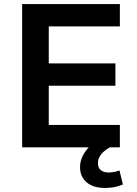

<svg xmlns="http://www.w3.org/2000/svg" viewBox="-20 -725 676 945"><path d="M89 0V-705H570V-595H220V-413H548V-303H220V-110H570V0ZM496 200Q439 200 406.5 172.5Q374 145 374 98Q374 55 403 16.5Q432 -22 478 -43L521 0Q506 8 492 20Q478 32 470 46.5Q462 61 462 78Q462 102 477 113Q492 124 514 124Q528 124 541 121.5Q554 119 568 114L585 183Q564 192 543 196Q522 200 496 200Z"/></svg>

Font: Nunito Sans 9pt
Style: Bold
Weight: 700
Version: Version 3.101;gftools[0.9.27]